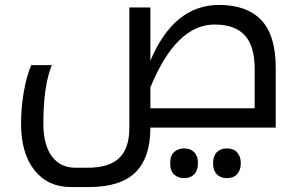

<svg xmlns="http://www.w3.org/2000/svg" viewBox="-20 -515 1208 775"><path d="M266 240Q173 240 119 172Q65 104 65 -16Q65 -78 75.5 -141Q86 -204 106 -252H189Q155 -168 155 -16Q155 69 189 115.5Q223 162 285 162H334Q421 162 461.5 122.5Q502 83 502 3V-485H587V-270Q682 -495 864 -495Q977 -495 1035 -433.5Q1093 -372 1093 -241V0H587Q587 121 527 180.5Q467 240 338 240ZM1008 -78V-237Q1008 -329 968 -372.5Q928 -416 846 -416Q691 -416 587 -162V-78ZM723 204Q700 204 683.5 190Q667 176 667 144Q667 112 683.5 98Q700 84 723 84Q749 84 764 99.5Q779 115 779 144Q779 173 764 188.5Q749 204 723 204ZM896 204Q870 204 855 188.5Q840 173 840 144Q840 115 855 99.5Q870 84 896 84Q923 84 937.5 100.5Q952 117 952 144Q952 171 937.5 187.5Q923 204 896 204Z"/></svg>

Font: Noto Kufi Arabic
Style: Regular
Weight: 400
Designer: Monotype Design Team, David Williams, Khaled Hosny
Foundry: Google LLC
Version: Version 2.109; ttfautohint (v1.8.4.7-5d5b)